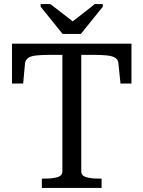

<svg xmlns="http://www.w3.org/2000/svg" viewBox="-20 -925 706 945"><path d="M288 -758H378L486 -892V-905H447L333 -816H343L228 -905H180V-892ZM287 -82V-655H228Q185 -655 158 -652Q131 -649 118 -639.5Q105 -630 103 -612L94 -514H39V-710H627V-514H573L563 -612Q562 -630 548.5 -639.5Q535 -649 508 -652Q481 -655 438 -655H380V-82Q380 -60 404 -53Q428 -46 464 -46H480V0H186V-46H202Q239 -46 263 -53Q287 -60 287 -82Z"/></svg>

Font: Roboto Serif 28pt
Style: Regular
Weight: 400
Designer: Greg Gazdowicz
Foundry: Commercial Type
Version: Version 1.008